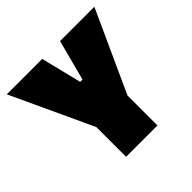

<svg xmlns="http://www.w3.org/2000/svg" viewBox="-176 -889 1065 1065"><g transform="rotate(-45 356.5 -356.5)"><path d="M236 0V-233L103 -519.5Q80.5 -568 60 -612.2Q39.5 -656.5 13 -713H291Q299.5 -679 305.5 -654.2Q311.5 -629.5 317 -607.5Q322.5 -585.5 329 -559L350 -474H368L390 -557.5Q397.5 -585 403.2 -607.8Q409 -630.5 415.8 -655.2Q422.5 -680 431 -713H700Q678 -664.5 655.5 -615.2Q633 -566 612 -520L482 -235V0Z"/></g></svg>

Font: Commissioner Black
Style: Regular
Weight: 900
Designer: Kostas Bartsokas
Foundry: Kostas Bartsokas
Version: Version 1.000; ttfautohint (v1.8.3)